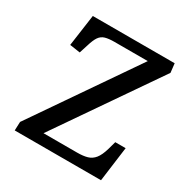

<svg xmlns="http://www.w3.org/2000/svg" viewBox="-161 -840 949 977"><g transform="rotate(30 313.5 -351.5)"><path d="M595 -650 189 -61H386Q422 -61 446 -68Q470 -75 486.5 -95.5Q503 -116 515 -157L528 -204H589L562 0H55L57 -51L465 -644H270Q236 -644 215.5 -638Q195 -632 182.5 -614Q170 -596 159 -559L143 -509L82 -518L108 -703H589Z"/></g></svg>

Font: Literata 18pt Medium
Style: Italic
Weight: 500
Italic angle: -2°
Designer: Latin by Veronika Burian and Jose Scaglione. Greek by Irene Vlachou. Cyrillic by Vera Evstafieva
Foundry: TypeTogether
Version: Version 3.103;gftools[0.9.29]